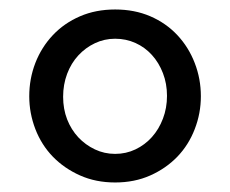

<svg xmlns="http://www.w3.org/2000/svg" viewBox="-20 -731 488 407"><path d="M42 -526.9Q42 -564 54.9 -597.4Q67.9 -630.9 92 -656.5Q116.2 -682.1 149.7 -696.5Q183.1 -710.9 224.1 -710.9Q265.1 -710.9 298.6 -696.5Q332 -682.1 356 -656.5Q379.9 -630.9 392.8 -597.4Q405.8 -564 405.8 -526.9Q405.8 -490.7 392.8 -457.3Q379.9 -423.8 356 -398.9Q332 -374 298.6 -359.1Q265.1 -344.2 224.1 -344.2Q183.1 -344.2 149.7 -359.1Q116.2 -374 92 -398.9Q67.9 -423.8 54.9 -457.5Q42 -491.2 42 -526.9ZM113.8 -525.9Q113.8 -500 122.3 -478Q130.9 -456.1 146 -439.9Q161.1 -423.8 181.2 -414.3Q201.2 -404.8 224.1 -404.8Q247.1 -404.8 267.1 -414.3Q287.1 -423.8 302 -440.4Q316.9 -457 325.4 -479.5Q334 -502 334 -527.8Q334 -553.7 325.4 -575.9Q316.9 -598.1 302 -614.5Q287.1 -630.9 267.1 -639.9Q247.1 -648.9 224.1 -648.9Q201.2 -648.9 181.2 -639.4Q161.1 -629.9 146 -613.5Q130.9 -597.2 122.3 -574.5Q113.8 -551.8 113.8 -525.9Z"/></svg>

Font: Raleway Medium
Style: Regular
Weight: 500
Designer: Matt McInerney, Pablo Impallari, Rodrigo Fuenzalida
Foundry: Matt McInerney, Pablo Impallari, Rodrigo Fuenzalida
Version: Version 3.000g; ttfautohint (v1.5) -l 8 -r 28 -G 28 -x 14 -D